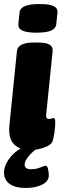

<svg xmlns="http://www.w3.org/2000/svg" viewBox="-26 -736 305 952"><path d="M124 8Q71 8 42.5 -21.5Q14 -51 21 -118L58 -483Q63 -525 141 -525H162Q203 -525 220 -514.5Q237 -504 235 -483L203 -168Q200 -146 218 -146Q224 -146 230 -148.5Q236 -151 240 -151Q248 -151 248 -129Q248 -107 243.5 -76.5Q239 -46 233 -32Q227 -20 208.5 -11Q190 -2 167 3Q144 8 124 8ZM155 -574Q106 -574 84.5 -584.5Q63 -595 65 -616L71 -674Q73 -695 97 -705.5Q121 -716 170 -716Q220 -716 240.5 -705.5Q261 -695 259 -674L253 -616Q251 -595 228 -584.5Q205 -574 155 -574ZM101 196Q50 196 22 176Q-6 156 -6 120Q-6 83 25 44Q56 5 112 -17L176 -10Q142 8 119 35Q96 62 96 80Q96 103 128 103Q154 103 173.5 94.5Q193 86 200 86Q209 86 212.5 103.5Q216 121 216 135Q216 162 184 179Q152 196 101 196Z"/></svg>

Font: Asap Semi Condensed Semi Condensed Black
Style: Italic
Weight: 900
Width: 4
Italic angle: -6°
Designer: Pablo Cosgaya
Foundry: Omnibus-Type
Version: Version 3.001; ttfautohint (v1.8.4.7-5d5b)